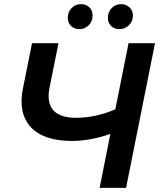

<svg xmlns="http://www.w3.org/2000/svg" viewBox="-20 -909 782 929"><path d="M462 0 514 -261Q462 -243 415 -235Q368 -227 328 -227Q191 -227 129 -294Q67 -361 91 -481L135 -700H263L220 -487Q205 -412 238 -375.5Q271 -339 348 -339Q396 -339 444 -349.5Q492 -360 538 -380L602 -700H730L590 0ZM558 -768Q534 -768 518 -783Q502 -798 502 -822Q502 -852 521 -870.5Q540 -889 566 -889Q589 -889 606 -874Q623 -859 623 -834Q623 -805 603.5 -786.5Q584 -768 558 -768ZM365 -768Q340 -768 324 -783Q308 -798 308 -822Q308 -852 327 -870.5Q346 -889 371 -889Q396 -889 412 -874Q428 -859 428 -834Q428 -805 409 -786.5Q390 -768 365 -768Z"/></svg>

Font: Montserrat SemiBold
Style: Italic
Weight: 600
Italic angle: -11.3°
Designer: Julieta Ulanovsky
Foundry: Julieta Ulanovsky
Version: Version 9.000; ttfautohint (v1.8.4.7-5d5b)